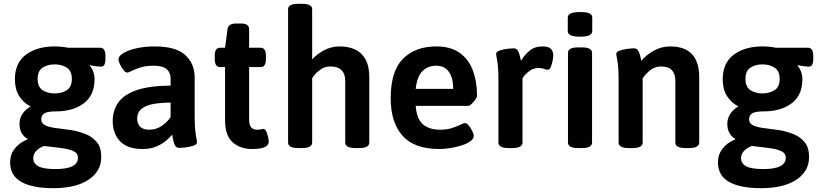

<svg xmlns="http://www.w3.org/2000/svg" viewBox="-20 -773 4291 1005"><path d="M259 212Q149 212 91 179Q33 146 33 76Q33 36 57 5Q81 -26 123 -43L124 -46Q82 -71 82 -124Q82 -181 140 -216Q101 -236 79.5 -271.5Q58 -307 58 -358Q58 -444 116 -487Q174 -530 266 -530Q303 -530 337 -523H505Q532 -523 532 -480V-465Q532 -424 509 -424Q501 -424 481.5 -426.5Q462 -429 451 -432L450 -429Q462 -415 468.5 -396Q475 -377 475 -358Q475 -275 419 -232.5Q363 -190 273 -190Q228 -190 212 -179.5Q196 -169 196 -148Q196 -126 219 -116Q242 -106 277.5 -102Q313 -98 353 -92Q394 -85 429.5 -70.5Q465 -56 487.5 -28Q510 0 510 49Q510 124 443 168Q376 212 259 212ZM266 -284Q303 -284 329.5 -301Q356 -318 356 -360Q356 -402 329.5 -419Q303 -436 266 -436Q229 -436 203 -419Q177 -402 177 -360Q177 -318 203 -301Q229 -284 266 -284ZM270 112Q388 112 388 53Q388 29 364.5 18Q341 7 301 2Q261 -3 210 -9Q184 1 169 17.5Q154 34 154 55Q154 83 181 97.5Q208 112 270 112Z M726 7Q648 7 609 -33Q570 -73 570 -140Q570 -196 600 -237.5Q630 -279 696.5 -301.5Q763 -324 873 -325V-363Q873 -393 852.5 -411Q832 -429 784 -429Q744 -429 715.5 -420Q687 -411 669.5 -402Q652 -393 646 -393Q637 -393 626 -407Q615 -421 607.5 -437.5Q600 -454 600 -463Q600 -479 625 -494.5Q650 -510 693 -520Q736 -530 790 -530Q900 -530 949.5 -485Q999 -440 999 -367V-166Q999 -118 1002 -91Q1005 -64 1008 -50Q1011 -36 1011 -28Q1011 -17 992.5 -10.5Q974 -4 951.5 -1.5Q929 1 919 1Q904 1 897 -10.5Q890 -22 887 -38.5Q884 -55 881 -68Q872 -57 852 -39Q832 -21 800.5 -7Q769 7 726 7ZM760 -94Q797 -94 826 -113.5Q855 -133 873 -160V-236Q824 -236 784 -229Q744 -222 721 -203.5Q698 -185 698 -152Q698 -126 713.5 -110Q729 -94 760 -94Z M1299 7Q1239 7 1198.5 -27.5Q1158 -62 1158 -146V-422H1131Q1104 -422 1104 -465V-480Q1104 -523 1131 -523H1158L1171 -621Q1175 -650 1217 -650H1241Q1284 -650 1284 -621V-523H1345Q1372 -523 1372 -480V-465Q1372 -422 1345 -422H1284V-148Q1284 -118 1295 -106Q1306 -94 1326 -94Q1338 -94 1346 -96Q1354 -98 1359 -98Q1368 -98 1374 -84Q1380 -70 1383.5 -54.5Q1387 -39 1387 -35Q1387 -15 1371 -6Q1355 3 1334 5Q1313 7 1299 7Z M1541 2Q1488 2 1488 -27V-725Q1488 -753 1541 -753H1561Q1614 -753 1614 -725V-462Q1638 -489 1675.5 -509.5Q1713 -530 1759 -530Q1803 -530 1837.5 -514.5Q1872 -499 1892.5 -463.5Q1913 -428 1913 -368V-27Q1913 2 1860 2H1840Q1787 2 1787 -27V-351Q1787 -386 1768 -405.5Q1749 -425 1710 -425Q1683 -425 1663 -412.5Q1643 -400 1630.5 -385.5Q1618 -371 1614 -363V-27Q1614 2 1561 2Z M2280 7Q2148 7 2086.5 -63Q2025 -133 2025 -258Q2025 -401 2089.5 -465.5Q2154 -530 2264 -530Q2339 -530 2386 -496.5Q2433 -463 2455 -404.5Q2477 -346 2477 -271Q2477 -264 2468 -251.5Q2459 -239 2448.5 -229Q2438 -219 2432 -219H2156Q2161 -150 2194 -122Q2227 -94 2284 -94Q2320 -94 2346.5 -103Q2373 -112 2390.5 -120.5Q2408 -129 2414 -129Q2423 -129 2434 -115.5Q2445 -102 2452.5 -86Q2460 -70 2460 -62Q2460 -47 2442.5 -34Q2425 -21 2397 -12Q2369 -3 2338 2Q2307 7 2280 7ZM2156 -308H2352Q2352 -364 2330 -396.5Q2308 -429 2263 -429Q2220 -429 2191.5 -401Q2163 -373 2156 -308Z M2642 2Q2589 2 2589 -27V-355Q2589 -402 2586 -429Q2583 -456 2580 -470Q2577 -484 2577 -491Q2577 -502 2595.5 -508.5Q2614 -515 2636 -517.5Q2658 -520 2669 -520Q2683 -520 2690 -509Q2697 -498 2700.5 -482.5Q2704 -467 2707 -455Q2726 -486 2752.5 -508Q2779 -530 2818 -530Q2852 -530 2864 -517Q2876 -504 2876 -482Q2876 -472 2872.5 -454.5Q2869 -437 2863 -422.5Q2857 -408 2848 -408Q2838 -408 2827.5 -412.5Q2817 -417 2799 -417Q2776 -417 2758.5 -406Q2741 -395 2729.5 -382.5Q2718 -370 2715 -363V-27Q2715 2 2661 2Z M3016 -581Q2982 -581 2967 -588.5Q2952 -596 2952 -610V-682Q2952 -695 2967 -702.5Q2982 -710 3016 -710Q3050 -710 3065 -703Q3080 -696 3080 -682V-610Q3080 -596 3065 -588.5Q3050 -581 3016 -581ZM3006 2Q2953 2 2953 -27V-496Q2953 -525 3006 -525H3026Q3079 -525 3079 -496V-27Q3079 2 3026 2Z M3271 2Q3218 2 3218 -27V-355Q3218 -402 3215 -429Q3212 -456 3209 -470Q3206 -484 3206 -491Q3206 -502 3225 -508.5Q3244 -515 3266 -517.5Q3288 -520 3298 -520Q3313 -520 3320 -509Q3327 -498 3330.5 -482.5Q3334 -467 3337 -455Q3362 -485 3402 -507.5Q3442 -530 3488 -530Q3640 -530 3640 -368V-27Q3640 2 3587 2H3568Q3515 2 3515 -27V-351Q3515 -386 3497 -405.5Q3479 -425 3440 -425Q3408 -425 3383.5 -405.5Q3359 -386 3344 -363V-27Q3344 2 3291 2Z M3964 212Q3854 212 3796 179Q3738 146 3738 76Q3738 36 3762 5Q3786 -26 3828 -43L3829 -46Q3787 -71 3787 -124Q3787 -181 3845 -216Q3806 -236 3784.5 -271.5Q3763 -307 3763 -358Q3763 -444 3821 -487Q3879 -530 3971 -530Q4008 -530 4042 -523H4210Q4237 -523 4237 -480V-465Q4237 -424 4214 -424Q4206 -424 4186.5 -426.5Q4167 -429 4156 -432L4155 -429Q4167 -415 4173.5 -396Q4180 -377 4180 -358Q4180 -275 4124 -232.5Q4068 -190 3978 -190Q3933 -190 3917 -179.5Q3901 -169 3901 -148Q3901 -126 3924 -116Q3947 -106 3982.5 -102Q4018 -98 4058 -92Q4099 -85 4134.5 -70.5Q4170 -56 4192.5 -28Q4215 0 4215 49Q4215 124 4148 168Q4081 212 3964 212ZM3971 -284Q4008 -284 4034.5 -301Q4061 -318 4061 -360Q4061 -402 4034.5 -419Q4008 -436 3971 -436Q3934 -436 3908 -419Q3882 -402 3882 -360Q3882 -318 3908 -301Q3934 -284 3971 -284ZM3975 112Q4093 112 4093 53Q4093 29 4069.5 18Q4046 7 4006 2Q3966 -3 3915 -9Q3889 1 3874 17.5Q3859 34 3859 55Q3859 83 3886 97.5Q3913 112 3975 112Z"/></svg>

Font: Asap SemiBold
Style: Regular
Weight: 600
Designer: Pablo Cosgaya
Foundry: Omnibus-Type
Version: Version 3.001; ttfautohint (v1.8.3)